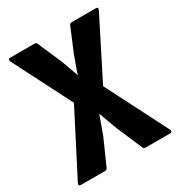

<svg xmlns="http://www.w3.org/2000/svg" viewBox="-159 -760 802 864"><g transform="rotate(-30 242.5 -327.5)"><path d="M11 0Q-4 0 3 -15L168 -336L13 -640Q10 -647 12 -651Q14 -655 20 -655H148Q156 -655 159 -648L211 -528Q220 -506 228 -482.5Q236 -459 244 -437H246Q253 -460 262 -484Q271 -508 279 -530L328 -647Q331 -655 340 -655H466Q480 -655 473 -640L319 -335L482 -15Q485 -9 483 -4.5Q481 0 474 0H346Q337 0 334 -8L278 -139Q269 -162 260 -186.5Q251 -211 243 -234H241Q233 -211 224 -186.5Q215 -162 207 -140L149 -9Q145 0 136 0Z"/></g></svg>

Font: Sofia Sans Condensed ExtraBold
Style: Regular
Weight: 800
Designer: Botio Nikoltchev, Ani Petrova
Foundry: lettersoup
Version: Version 4.101